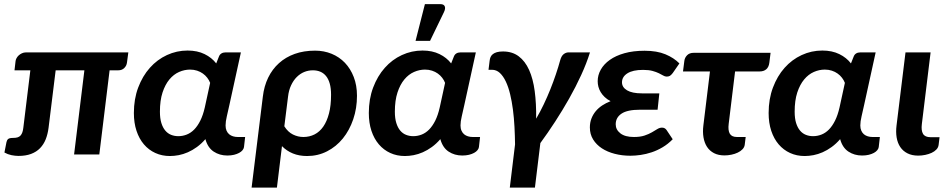

<svg xmlns="http://www.w3.org/2000/svg" viewBox="-20 -733 4495 911"><path d="M588.9 -484.4 582.5 -436.5Q580.6 -420.9 569.6 -410.2Q558.6 -399.4 541.5 -399.4H500L451.2 0H331.5L380.4 -399.4H244.1L210.4 -126.5Q206.5 -96.2 196.8 -71.8Q187 -47.4 169.9 -29.8Q152.8 -12.2 127.4 -2.7Q102.1 6.8 67.9 6.8Q52.2 6.8 34.4 3.2Q16.6 -0.5 1 -9.3L10.7 -58.6Q12.7 -68.4 18.8 -73.5Q24.9 -78.6 42 -78.6Q54.7 -78.6 63.5 -81.3Q72.3 -84 77.6 -90.1Q83 -96.2 86.2 -105.5Q89.4 -114.7 90.8 -127.9L124 -399.4H48.8L53.7 -441.9Q54.2 -448.7 58.1 -456.3Q62 -463.9 68.6 -470Q75.2 -476.1 84 -480.2Q92.8 -484.4 103.5 -484.4Z M1058.6 4.9Q1022 4.9 993.9 -13.7Q965.8 -32.2 954.6 -72.8Q935.5 -50.8 914.3 -35.4Q893.1 -20 871.3 -10.5Q849.6 -1 827.9 3.2Q806.2 7.3 786.1 7.3Q748.5 7.3 717 -7.1Q685.5 -21.5 662.8 -48.1Q640.1 -74.7 627.7 -112.3Q615.2 -149.9 615.2 -196.8Q615.2 -263.2 635.7 -317.6Q656.2 -372.1 690.9 -411.1Q725.6 -450.2 772 -471.7Q818.4 -493.2 870.1 -493.2Q916.5 -493.2 950.7 -476.3Q984.9 -459.5 1005.9 -432.1L1018.1 -462.9Q1022 -474.1 1030.3 -479.2Q1038.6 -484.4 1049.8 -484.4H1123L1068.4 -234.9Q1062 -205.6 1056.2 -180.9Q1050.3 -156.2 1050.3 -137.7Q1050.3 -123.5 1054.9 -113Q1059.6 -102.5 1067.4 -95.9Q1075.2 -89.4 1085.7 -86.2Q1096.2 -83 1107.9 -83H1143.1L1137.7 -35.2Q1136.7 -27.8 1130.9 -20.5Q1125 -13.2 1114.7 -7.6Q1104.5 -2 1090.3 1.5Q1076.2 4.9 1058.6 4.9ZM826.2 -86.9Q846.7 -86.9 866 -94.5Q885.3 -102.1 901.4 -118.4Q917.5 -134.8 930.4 -160.6Q943.4 -186.5 951.7 -223.1L977.1 -339.8Q972.2 -352.5 963.4 -364Q954.6 -375.5 942.6 -384Q930.7 -392.6 915.3 -397.7Q899.9 -402.8 881.8 -402.8Q855.5 -402.8 829.8 -391.6Q804.2 -380.4 783.9 -356.2Q763.7 -332 751.2 -294.2Q738.8 -256.3 738.8 -203.1Q738.8 -171.4 745.6 -149.4Q752.4 -127.4 764.2 -113.5Q775.9 -99.6 791.7 -93.3Q807.6 -86.9 826.2 -86.9Z M1227.1 -274.4Q1232.9 -324.2 1252.4 -364.5Q1272 -404.8 1303.7 -433.3Q1335.4 -461.9 1378.4 -477.3Q1421.4 -492.7 1475.1 -492.7Q1517.1 -492.7 1553.5 -477.8Q1589.8 -462.9 1616.5 -435.1Q1643.1 -407.2 1658.4 -367.7Q1673.8 -328.1 1673.8 -278.8Q1673.8 -219.2 1656 -167Q1638.2 -114.7 1606.7 -75.9Q1575.2 -37.1 1531.7 -14.9Q1488.3 7.3 1437 7.3Q1399.4 7.3 1369.6 -4.9Q1339.8 -17.1 1317.9 -39.6L1293.9 157.2H1173.8ZM1329.1 -133.8Q1346.2 -106.4 1370.1 -94.7Q1394 -83 1419.4 -83Q1448.2 -83 1472.4 -95.2Q1496.6 -107.4 1513.9 -132.3Q1531.2 -157.2 1541 -194.8Q1550.8 -232.4 1550.8 -283.2Q1550.8 -314 1544.7 -335.9Q1538.6 -357.9 1527.1 -372.1Q1515.6 -386.2 1499.8 -392.8Q1483.9 -399.4 1464.4 -399.4Q1442.9 -399.4 1423.3 -391.4Q1403.8 -383.3 1387.9 -367.4Q1372.1 -351.6 1361.1 -328.1Q1350.1 -304.7 1346.7 -274.4Z M2173.3 4.9Q2136.7 4.9 2108.6 -13.7Q2080.6 -32.2 2069.3 -72.8Q2050.3 -50.8 2029.1 -35.4Q2007.8 -20 1986.1 -10.5Q1964.4 -1 1942.6 3.2Q1920.9 7.3 1900.9 7.3Q1863.3 7.3 1831.8 -7.1Q1800.3 -21.5 1777.6 -48.1Q1754.9 -74.7 1742.4 -112.3Q1730 -149.9 1730 -196.8Q1730 -263.2 1750.5 -317.6Q1771 -372.1 1805.7 -411.1Q1840.3 -450.2 1886.7 -471.7Q1933.1 -493.2 1984.9 -493.2Q2031.2 -493.2 2065.4 -476.3Q2099.6 -459.5 2120.6 -432.1L2132.8 -462.9Q2136.7 -474.1 2145 -479.2Q2153.3 -484.4 2164.6 -484.4H2237.8L2183.1 -234.9Q2176.8 -205.6 2170.9 -180.9Q2165 -156.2 2165 -137.7Q2165 -123.5 2169.7 -113Q2174.3 -102.5 2182.1 -95.9Q2189.9 -89.4 2200.4 -86.2Q2210.9 -83 2222.7 -83H2257.8L2252.4 -35.2Q2251.5 -27.8 2245.6 -20.5Q2239.7 -13.2 2229.5 -7.6Q2219.2 -2 2205.1 1.5Q2190.9 4.9 2173.3 4.9ZM1940.9 -86.9Q1961.4 -86.9 1980.7 -94.5Q2000 -102.1 2016.1 -118.4Q2032.2 -134.8 2045.2 -160.6Q2058.1 -186.5 2066.4 -223.1L2091.8 -339.8Q2086.9 -352.5 2078.1 -364Q2069.3 -375.5 2057.4 -384Q2045.4 -392.6 2030 -397.7Q2014.6 -402.8 1996.6 -402.8Q1970.2 -402.8 1944.6 -391.6Q1918.9 -380.4 1898.7 -356.2Q1878.4 -332 1866 -294.2Q1853.5 -256.3 1853.5 -203.1Q1853.5 -171.4 1860.4 -149.4Q1867.2 -127.4 1878.9 -113.5Q1890.6 -99.6 1906.5 -93.3Q1922.4 -86.9 1940.9 -86.9ZM1951.7 -539.1 1996.1 -713.4H2069.3Q2085.9 -713.4 2090.3 -702.9Q2094.7 -692.4 2086.4 -675.3L2020.5 -539.1Z M2398.9 157.2 2423.8 -47.9Q2423.3 -88.9 2421.1 -131.1Q2418.9 -173.3 2413.8 -212.6Q2408.7 -252 2400.4 -286.4Q2392.1 -320.8 2379.9 -346.4Q2367.7 -372.1 2351.6 -387Q2335.4 -401.9 2314.5 -401.9H2297.9L2303.2 -444.8Q2304.2 -454.1 2307.6 -462.2Q2311 -470.2 2318.4 -476.1Q2325.7 -481.9 2337.4 -485.4Q2349.1 -488.8 2366.7 -488.8Q2410.6 -488.8 2441.2 -465.8Q2471.7 -442.9 2490.5 -401.1Q2509.3 -359.4 2517.1 -300.5Q2524.9 -241.7 2523.9 -169.9Q2543 -202.1 2559.8 -237.5Q2576.7 -272.9 2591.1 -308.8Q2605.5 -344.7 2617.4 -380.1Q2629.4 -415.5 2638.2 -447.8Q2644 -468.3 2654.8 -476.3Q2665.5 -484.4 2677.2 -484.4H2779.3Q2763.2 -432.6 2737.5 -376.7Q2711.9 -320.8 2680.4 -265.1Q2648.9 -209.5 2614 -155.8Q2579.1 -102.1 2543.9 -54.2L2518.1 157.2Z M3171.9 -386.2Q3163.6 -375.5 3157.5 -372.6Q3151.4 -369.6 3143.1 -369.6Q3135.3 -369.6 3127 -374.5Q3118.7 -379.4 3106.2 -385.5Q3093.8 -391.6 3075.9 -396.5Q3058.1 -401.4 3031.2 -401.4Q2982.4 -401.4 2956.8 -385Q2931.2 -368.7 2931.2 -342.3Q2931.2 -318.8 2955.3 -304.4Q2979.5 -290 3025.9 -290H3108.4L3100.1 -212.4H3017.1Q2956.5 -212.4 2929 -193.8Q2901.4 -175.3 2901.4 -143.1Q2901.4 -117.7 2923.6 -100.3Q2945.8 -83 2987.8 -83Q3017.6 -83 3038.1 -89.8Q3058.6 -96.7 3073.2 -105.2Q3087.9 -113.8 3098.9 -120.6Q3109.9 -127.4 3121.1 -127.4Q3134.8 -127.4 3142.6 -116.2L3171.9 -72.3Q3149.4 -49.3 3123.8 -34.2Q3098.1 -19 3071.8 -10.3Q3045.4 -1.5 3019.5 2.2Q2993.7 5.9 2971.2 5.9Q2931.6 5.9 2896.7 -3.2Q2861.8 -12.2 2835.7 -29.3Q2809.6 -46.4 2794.2 -71.3Q2778.8 -96.2 2778.8 -128.4Q2778.8 -150.9 2786.1 -170.2Q2793.5 -189.5 2806.4 -205.1Q2819.3 -220.7 2837.4 -232.7Q2855.5 -244.6 2877 -252.9Q2860.4 -261.7 2848.9 -272.7Q2837.4 -283.7 2830.1 -295.9Q2822.8 -308.1 2819.3 -321.3Q2815.9 -334.5 2815.9 -347.7Q2815.9 -376.5 2830.6 -402.6Q2845.2 -428.7 2873.3 -448.7Q2901.4 -468.8 2942.9 -480.5Q2984.4 -492.2 3038.6 -492.2Q3097.2 -492.2 3137.5 -475.3Q3177.7 -458.5 3203.6 -432.1Z M3227.1 -444.3Q3229 -459.5 3240.2 -470.9Q3251.5 -482.4 3271.5 -482.4H3636.2L3630.4 -435.5Q3627.9 -415 3616 -404.5Q3604 -394 3584.5 -394H3467.8L3437.5 -145.5Q3433.6 -114.7 3442.6 -98.9Q3451.7 -83 3476.6 -83H3518.1L3513.7 -46.9Q3512.2 -34.2 3502.9 -24.7Q3493.7 -15.1 3480.2 -8.8Q3466.8 -2.4 3450.2 1Q3433.6 4.4 3417.5 4.4Q3388.7 4.4 3367.9 -6.3Q3347.2 -17.1 3334.7 -36.1Q3322.3 -55.2 3317.9 -81.3Q3313.5 -107.4 3317.4 -138.2L3348.6 -394H3220.7Z M4070.3 4.9Q4033.7 4.9 4005.6 -13.7Q3977.5 -32.2 3966.3 -72.8Q3947.3 -50.8 3926 -35.4Q3904.8 -20 3883.1 -10.5Q3861.3 -1 3839.6 3.2Q3817.9 7.3 3797.9 7.3Q3760.3 7.3 3728.8 -7.1Q3697.3 -21.5 3674.6 -48.1Q3651.9 -74.7 3639.4 -112.3Q3627 -149.9 3627 -196.8Q3627 -263.2 3647.5 -317.6Q3668 -372.1 3702.6 -411.1Q3737.3 -450.2 3783.7 -471.7Q3830.1 -493.2 3881.8 -493.2Q3928.2 -493.2 3962.4 -476.3Q3996.6 -459.5 4017.6 -432.1L4029.8 -462.9Q4033.7 -474.1 4042 -479.2Q4050.3 -484.4 4061.5 -484.4H4134.8L4080.1 -234.9Q4073.7 -205.6 4067.9 -180.9Q4062 -156.2 4062 -137.7Q4062 -123.5 4066.7 -113Q4071.3 -102.5 4079.1 -95.9Q4086.9 -89.4 4097.4 -86.2Q4107.9 -83 4119.6 -83H4154.8L4149.4 -35.2Q4148.4 -27.8 4142.6 -20.5Q4136.7 -13.2 4126.5 -7.6Q4116.2 -2 4102.1 1.5Q4087.9 4.9 4070.3 4.9ZM3837.9 -86.9Q3858.4 -86.9 3877.7 -94.5Q3897 -102.1 3913.1 -118.4Q3929.2 -134.8 3942.1 -160.6Q3955.1 -186.5 3963.4 -223.1L3988.8 -339.8Q3983.9 -352.5 3975.1 -364Q3966.3 -375.5 3954.3 -384Q3942.4 -392.6 3927 -397.7Q3911.6 -402.8 3893.6 -402.8Q3867.2 -402.8 3841.6 -391.6Q3815.9 -380.4 3795.7 -356.2Q3775.4 -332 3762.9 -294.2Q3750.5 -256.3 3750.5 -203.1Q3750.5 -171.4 3757.3 -149.4Q3764.2 -127.4 3775.9 -113.5Q3787.6 -99.6 3803.5 -93.3Q3819.3 -86.9 3837.9 -86.9Z M4276.4 -484.4H4395.5L4354 -144.5Q4350.1 -113.8 4359.6 -97.9Q4369.1 -82 4395.5 -82H4438L4433.6 -45.9Q4432.1 -33.2 4423.1 -23.7Q4414.1 -14.2 4400.4 -7.8Q4386.7 -1.5 4369.9 2Q4353 5.4 4336.9 5.4Q4307.1 5.4 4285.9 -5.4Q4264.6 -16.1 4251.7 -35.2Q4238.8 -54.2 4234.4 -80.6Q4230 -106.9 4233.9 -137.7Z"/></svg>

Font: Carlito
Style: Bold Italic
Weight: 700
Italic angle: -7°
Designer: Lukasz Dziedzic
Foundry: tyPoland Lukasz Dziedzic
Version: Version 1.104